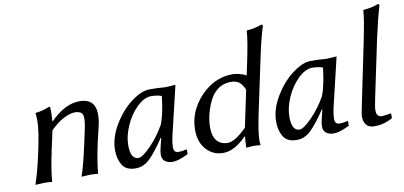

<svg xmlns="http://www.w3.org/2000/svg" viewBox="-68 -911 2387 1135"><g transform="rotate(-10 1126.0 -344.0)"><path d="M471.2 -180.2Q446.3 -63 441.9 0L439.9 2.9Q421.9 0 392.1 0Q392.1 0 342.8 2.9V0Q362.8 -55.2 390.1 -180.2L411.1 -277.8Q423.3 -338.9 413.6 -358.9Q403.8 -378.9 368.2 -378.9Q341.3 -378.9 301.3 -358.9Q261.2 -338.9 220.2 -296.9L194.8 -180.2Q169.9 -63 166 0L163.1 2.9Q147 0 116.2 0L66.9 2.9L65.9 0Q89.8 -68.8 113.8 -180.2L125 -234.9Q148.9 -348.6 139.2 -413.1L141.1 -416Q182.1 -419.9 223.1 -437Q226.1 -437 227.1 -437Q228 -437 229.5 -436Q231 -435.1 231 -433.1Q231 -431.2 231 -426.8Q232.9 -394.5 229 -352.1L231 -349.1Q318.8 -439 407.2 -439Q528.3 -439 495.1 -280.8Q491.2 -264.6 483.2 -230.5Q475.1 -196.3 471.2 -180.2Z M856.9 -219.2Q868.2 -247.1 877 -288.6Q885.7 -330.1 888.7 -357.4L892.1 -384.8Q867.2 -394.5 830.1 -395Q787.1 -395 742.9 -351.6Q698.7 -308.1 672.4 -247.1Q646 -186 646 -132.8Q646 -47.9 692.9 -47.9Q717.8 -47.9 769.3 -101.1Q820.8 -154.3 856.9 -219.2ZM912.1 -138.2Q904.3 -104 903.8 -74.2Q903.8 -42 933.1 -42Q955.1 -42 981 -48.8L982.9 -45.9V-20Q923.8 9.8 887.7 9.8Q861.8 9.8 843.8 -3.2Q825.7 -16.1 825.7 -43Q825.7 -62 833 -89.8L845.7 -142.1L843.8 -144Q789.6 -63 751.7 -26.6Q713.9 9.8 666 9.8Q608.9 9.8 586.4 -27.6Q564 -64.9 564 -117.2Q564 -191.4 609.9 -267.8Q655.8 -344.2 717.3 -390.1Q778.8 -436 827.1 -436Q880.4 -436 906.7 -433.1Q918 -431.2 949 -433.6Q980 -436 982.9 -436Z M1343.3 -115.2 1389.6 -335Q1376.5 -366.2 1358.4 -381.1Q1340.3 -396 1307.1 -396Q1241.7 -396 1198.7 -340.8Q1176.8 -313 1158.7 -258.3Q1140.6 -203.6 1140.6 -152.3Q1140.6 -97.7 1164.3 -70.8Q1188 -43.9 1228.5 -43.9Q1272 -43.9 1343.3 -115.2ZM1332 -64Q1258.8 10.3 1191.4 9.8Q1130.9 9.8 1090.8 -34.9Q1050.8 -79.6 1050.8 -150.4Q1050.8 -220.7 1081.3 -278.8Q1111.8 -336.9 1160.6 -377.4Q1235.4 -439.5 1327.6 -439Q1343.8 -439 1368.2 -432.6Q1392.6 -426.3 1407.2 -417L1420.9 -481.9Q1451.2 -623.5 1453.1 -675.8L1455.6 -679.2Q1502.4 -682.6 1544.9 -698.2Q1553.7 -698.2 1551.8 -688Q1530.3 -620.6 1504.9 -500L1439.5 -191.9Q1415 -76.7 1414.6 -24.9Q1414.6 -11.2 1416.5 0L1414.1 2.9Q1395 0 1370.1 0Q1361.3 0 1336.9 2.9Q1330.1 2.9 1330.6 0Q1332 -38.6 1335 -64Z M1824.2 -219.2Q1835.4 -247.1 1844.2 -288.6Q1853 -330.1 1856 -357.4L1859.4 -384.8Q1834.5 -394.5 1797.4 -395Q1754.4 -395 1710.2 -351.6Q1666 -308.1 1639.6 -247.1Q1613.3 -186 1613.3 -132.8Q1613.3 -47.9 1660.2 -47.9Q1685.1 -47.9 1736.6 -101.1Q1788.1 -154.3 1824.2 -219.2ZM1879.4 -138.2Q1871.6 -104 1871.1 -74.2Q1871.1 -42 1900.4 -42Q1922.4 -42 1948.2 -48.8L1950.2 -45.9V-20Q1891.1 9.8 1855 9.8Q1829.1 9.8 1811 -3.2Q1793 -16.1 1793 -43Q1793 -62 1800.3 -89.8L1813 -142.1L1811 -144Q1756.8 -63 1719 -26.6Q1681.2 9.8 1633.3 9.8Q1576.2 9.8 1553.7 -27.6Q1531.2 -64.9 1531.2 -117.2Q1531.2 -191.4 1577.1 -267.8Q1623 -344.2 1684.6 -390.1Q1746.1 -436 1794.4 -436Q1847.7 -436 1874 -433.1Q1885.3 -431.2 1916.3 -433.6Q1947.3 -436 1950.2 -436Z M2120.6 -82Q2120.6 -73.2 2121.8 -66.7Q2123 -60.1 2126.5 -55.4Q2129.9 -50.8 2132.3 -47.9Q2134.8 -44.9 2140.9 -43.5Q2147 -42 2150.4 -41.5Q2153.8 -41 2162.8 -42Q2171.9 -43 2175.8 -43.5Q2179.7 -43.9 2190.7 -45.9Q2201.7 -47.9 2207 -48.8L2209 -45.9V-20Q2159.2 9.8 2097.7 9.8Q2067.9 9.8 2051.8 -8.5Q2035.6 -26.9 2035.6 -61Q2035.6 -72.8 2055.7 -168L2120.6 -481.9Q2151.4 -630.9 2152.8 -675.8L2155.8 -679.2Q2202.6 -682.1 2244.6 -698.2Q2252.4 -698.2 2252 -688Q2230 -616.2 2204.6 -500L2132.8 -158.2Q2120.6 -101.1 2120.6 -82Z"/></g></svg>

Font: Linux Biolinum O
Style: Italic
Weight: 400
Italic angle: -12°
Designer: Philipp H. Poll
Foundry: Philipp H. Poll
Version: Version 1.1.3